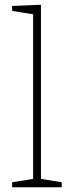

<svg xmlns="http://www.w3.org/2000/svg" viewBox="-20 -786 310 806"><path d="M239 -21V0H31V-21L119 -35V-726L31 -740V-761L152 -766V-35Z"/></svg>

Font: Bitter ExtraLight
Style: Regular
Weight: 200
Designer: Sol Matas, and Bitter project Authors
Foundry: Sol Matas
Version: Version 2.001